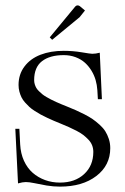

<svg xmlns="http://www.w3.org/2000/svg" viewBox="-20 -687 463 714"><path d="M37 0ZM174 -539 165 -548 260 -663Q264 -667 268 -667Q273.5 -667 277 -664L296 -648L276 -623ZM203 7Q178 7 153.1 2.8Q128.2 -1.5 108.4 -5.8Q88.5 -10 76 -10Q64.5 -10 47 -5L37 -208H52L55 -150Q56.8 -116.2 69.1 -89.1Q81.5 -62 101.6 -44.4Q121.8 -26.8 147.6 -17.4Q173.5 -8 203 -8Q258.5 -8 292.8 -39.5Q327 -71 327 -122Q327 -135 322.6 -146.4Q318.2 -157.8 309 -167.5Q299.8 -177.2 289.8 -185Q279.8 -192.8 264 -200.9Q248.2 -209 235.6 -214.6Q223 -220.2 204 -228Q188.8 -234.2 179.4 -238.2Q170 -242.2 155.2 -249.1Q140.5 -256 131.1 -261.2Q121.8 -266.5 109.5 -274.2Q97.2 -282 89.5 -289.1Q81.8 -296.2 73.2 -305.8Q64.8 -315.2 60 -325Q55.2 -334.8 52.1 -346.5Q49 -358.2 49 -371Q49 -410.5 70.9 -439.6Q92.8 -468.8 130.5 -483.4Q168.2 -498 217 -498Q251 -498 283.8 -492.5Q316.5 -487 323 -487Q336.2 -487 351 -491L359 -318H344L342 -352Q340.8 -371.2 335.5 -389.5Q330.2 -407.8 319.9 -424.6Q309.5 -441.5 295.4 -454.1Q281.2 -466.8 261 -474.4Q240.8 -482 217 -482Q165.2 -482 136.1 -459.4Q107 -436.8 107 -389Q107 -381.2 109.2 -373.8Q111.5 -366.2 115 -360.1Q118.5 -354 125 -347.8Q131.5 -341.5 137.4 -336.6Q143.2 -331.8 152.9 -326.2Q162.5 -320.8 169.8 -316.9Q177 -313 188.8 -307.8Q200.5 -302.5 208.2 -299.4Q216 -296.2 229 -291Q248.8 -283 262.1 -277.1Q275.5 -271.2 293.9 -261.9Q312.2 -252.5 324.5 -244Q336.8 -235.5 350.2 -223.4Q363.8 -211.2 371.6 -198.8Q379.5 -186.2 384.8 -170.1Q390 -154 390 -136Q390 -72.2 338.4 -32.6Q286.8 7 203 7Z"/></svg>

Font: FogtwoNo5
Style: Regular
Weight: 400
Designer: gluk (gluksza@wp.pl)
Foundry: gluk (gluksza@wp.pl)
Version: Version 0.87